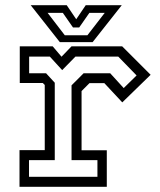

<svg xmlns="http://www.w3.org/2000/svg" viewBox="-20 -718 614 738"><path d="M55 0V-141H152V-391.5L144.5 -399H56V-540H182.5L216.5 -500L255 -540H449.5L559 -430.5L450 -324.5L381 -398.5H324L293.5 -368V-140.5H390.5V0ZM91.5 -38.5H354.5V-102.5H255V-390L301.5 -436.5H403.5L455.5 -379.5L505 -428L434.5 -500.5H270L219 -448.5L171.5 -500.5H92V-436.5H157L190.5 -400V-102.5H91.5ZM210 -556 98 -698H236.5L273 -644L309.5 -698H448L336 -556ZM229 -582.5H316L382.5 -668.5H323.5L284.5 -612.5H260.5L221.5 -668.5H163Z"/></svg>

Font: Tourney
Style: Regular
Weight: 400
Designer: Tyler Finck
Foundry: Etcetera Type Co
Version: Version 1.015